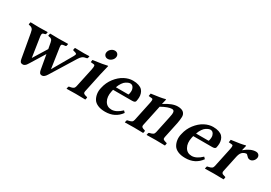

<svg xmlns="http://www.w3.org/2000/svg" viewBox="15 -1371 2996 2124"><g transform="rotate(30 1512.5 -309.5)"><path d="M271 -356.9 310.1 -100.1 418.9 -276.9 404.3 -355Q399.4 -380.4 388.2 -389.9Q377 -399.4 353.5 -401.9Q343.8 -402.8 344.7 -409.2L350.1 -434.1L353.5 -436Q415.5 -434.1 455.1 -434.1L577.6 -436L581.1 -434.1L576.2 -410.2Q574.7 -403.3 565.4 -401.9L547.9 -399.9Q524.9 -397.5 519.5 -388.7Q514.2 -379.9 518.1 -356.9L556.2 -99.1L703.6 -355Q715.8 -379.4 711.2 -385.7Q706.5 -392.1 672.4 -400.9L668.5 -401.9Q660.6 -403.8 662.1 -409.2L667 -433.1L671.9 -436Q739.7 -434.1 783.2 -434.1L851.6 -436L853 -434.1L848.1 -411.1Q846.7 -403.8 835.4 -401.9Q804.2 -397.9 786.1 -384.3Q768.1 -370.6 751 -342.3L560.1 -33.2Q533.2 11.7 504.4 12.2Q483.4 12.2 474.6 0Q465.8 -12.2 461.9 -32.2L428.7 -219.2L315.4 -35.2Q306.2 -20 299.6 -11.5Q293 -2.9 282 4.6Q271 12.2 259.3 12.2Q238.3 12.2 229 1.5Q219.7 -9.3 215.8 -32.2L162.1 -334.5Q158.2 -356.9 153.8 -368.7Q149.4 -380.4 137.5 -389.9Q125.5 -399.4 104.5 -401.9Q93.8 -403.3 94.7 -409.2L100.1 -434.1L103.5 -436Q168 -434.1 209.5 -434.1L316.9 -436L320.3 -434.1L314.9 -410.2Q313.5 -403.8 302.2 -401.9Q279.8 -398.4 274.2 -388.7Q268.6 -378.9 271 -356.9Z M1057.1 -321.3 1005.4 -77.1Q1001 -57.6 1010.5 -48.3Q1020 -39.1 1043 -34.2L1052.7 -32.2Q1060.5 -30.3 1058.6 -22.9L1053.7 0L1051.3 2Q970.7 0 931.6 0L814.5 2L813 0L817.9 -22.9Q819.3 -30.8 826.7 -32.2L838.9 -34.2Q864.3 -38.1 877.7 -47.6Q891.1 -57.1 895 -77.1L947.3 -320.8Q954.6 -358.4 952.1 -370.4Q949.7 -382.3 938.5 -382.8L897.9 -387.2L902.3 -417Q1040.5 -435.5 1080.1 -446.8Q1086.9 -446.8 1086.4 -443.8Q1067.9 -371.1 1057.1 -321.3ZM1002.7 -528.8Q988.8 -546.4 994.1 -571Q999.5 -595.7 1020.8 -613.3Q1042 -630.9 1066.9 -630.9Q1091.8 -630.9 1105.7 -613.3Q1119.6 -595.7 1114.3 -571Q1108.9 -546.4 1087.6 -528.8Q1066.4 -511.2 1041.5 -511.2Q1016.6 -511.2 1002.7 -528.8Z M1277.8 -285.2H1438Q1440.4 -287.1 1442.4 -295.9Q1451.7 -335.4 1444.3 -359.1Q1437 -382.8 1424.6 -392.3Q1412.1 -401.9 1397 -401.9Q1386.7 -401.9 1374 -397.5Q1361.3 -393.1 1343.5 -382.1Q1325.7 -371.1 1308.1 -345.9Q1290.5 -320.8 1277.8 -285.2ZM1483.9 -108.9 1504.4 -87.9Q1435.1 10.3 1307.1 9.8Q1252 9.8 1213.6 -7.1Q1175.3 -23.9 1157.7 -52.7Q1140.1 -81.5 1134.5 -119.1Q1128.9 -156.7 1139.6 -198.2Q1155.3 -271.5 1199.7 -328.9Q1244.1 -386.2 1298.6 -415Q1353 -443.8 1406.7 -443.8Q1449.2 -443.8 1479.7 -433.3Q1510.3 -422.9 1526.4 -406Q1542.5 -389.2 1550 -365.2Q1557.6 -341.3 1557.1 -317.4Q1556.6 -293.5 1550.8 -266.1Q1546.4 -245.1 1507.3 -245.1H1264.6Q1261.7 -231.4 1258.8 -219.2Q1243.2 -145.5 1271.5 -95.7Q1299.8 -45.9 1358.4 -45.9Q1418.5 -45.9 1483.9 -108.9Z M1813.5 -380.9Q1909.2 -443.8 1978 -443.8Q2028.8 -443.8 2052.5 -422.4Q2076.2 -400.9 2075.2 -365.2Q2074.2 -329.6 2065.4 -283.2L2021.5 -76.2Q2017.6 -56.6 2027.1 -48.6Q2036.6 -40.5 2061.5 -34.2L2069.3 -32.2Q2076.7 -30.3 2075.2 -22.9L2070.3 0L2067.9 2Q1988.3 0 1949.2 0L1836.9 2L1835.4 0L1840.3 -22.9Q1841.8 -29.8 1850.1 -32.2L1854.5 -33.2Q1881.8 -39.6 1894.5 -48.1Q1907.2 -56.6 1911.6 -76.2L1957 -290Q1969.2 -340.8 1965.3 -364.5Q1961.4 -388.2 1936 -388.2Q1890.1 -388.2 1804.7 -340.8L1748.5 -76.2Q1744.6 -57.1 1754.2 -48.1Q1763.7 -39.1 1787.6 -33.2L1791 -32.2Q1798.3 -30.3 1797.4 -22.9L1792.5 0L1790 2Q1714.4 0 1675.3 0L1559.1 2L1557.6 0L1562.5 -22.9Q1564 -30.3 1572.3 -32.2L1581.5 -34.2Q1609.4 -40 1621.8 -48.1Q1634.3 -56.2 1638.7 -76.2L1690.4 -320.8Q1693.4 -335.4 1694.8 -345.9Q1696.3 -356.4 1695.8 -362.8Q1695.3 -369.1 1693.4 -372.6Q1691.4 -376 1688.5 -377.4Q1685.5 -378.9 1681.2 -378.9L1640.6 -382.8L1646 -417Q1771.5 -432.6 1820.3 -446.8Q1825.2 -445.8 1826.7 -443.8L1811.5 -380.9Z M2301.8 -285.2H2461.9Q2464.4 -287.1 2466.3 -295.9Q2475.6 -335.4 2468.3 -359.1Q2460.9 -382.8 2448.5 -392.3Q2436 -401.9 2420.9 -401.9Q2410.6 -401.9 2397.9 -397.5Q2385.3 -393.1 2367.4 -382.1Q2349.6 -371.1 2332 -345.9Q2314.5 -320.8 2301.8 -285.2ZM2507.8 -108.9 2528.3 -87.9Q2459 10.3 2331.1 9.8Q2275.9 9.8 2237.5 -7.1Q2199.2 -23.9 2181.6 -52.7Q2164.1 -81.5 2158.4 -119.1Q2152.8 -156.7 2163.6 -198.2Q2179.2 -271.5 2223.6 -328.9Q2268.1 -386.2 2322.5 -415Q2377 -443.8 2430.7 -443.8Q2473.1 -443.8 2503.7 -433.3Q2534.2 -422.9 2550.3 -406Q2566.4 -389.2 2574 -365.2Q2581.5 -341.3 2581.1 -317.4Q2580.6 -293.5 2574.7 -266.1Q2570.3 -245.1 2531.2 -245.1H2288.6Q2285.6 -231.4 2282.7 -219.2Q2267.1 -145.5 2295.4 -95.7Q2323.7 -45.9 2382.3 -45.9Q2442.4 -45.9 2507.8 -108.9Z M2836.4 -380.9Q2911.1 -443.8 2977.5 -443.8Q2994.6 -443.8 3006.6 -435.3Q3018.6 -426.8 3022.7 -414.1Q3026.9 -401.4 3023.9 -388.2Q3018.6 -363.8 3001 -347.4Q2983.4 -331.1 2961.9 -331.1Q2944.8 -331.1 2932.4 -341.1Q2919.9 -351.1 2911.9 -361.1Q2903.8 -371.1 2897 -371.1Q2878.9 -371.1 2857.4 -357.9Q2827.6 -339.8 2816.4 -288.1L2771.5 -77.1Q2768.6 -63.5 2772.9 -54.9Q2777.3 -46.4 2785.6 -42.5Q2793.9 -38.6 2810.5 -34.2L2818.4 -32.2Q2825.7 -30.3 2824.2 -22.9L2819.3 0L2816.9 2Q2737.3 0 2698.2 0L2582 2L2580.6 0L2585.4 -22.9Q2586.9 -30.3 2594.2 -32.2L2604.5 -34.2Q2630.9 -39.1 2644.3 -48.3Q2657.7 -57.6 2661.6 -77.1L2713.4 -320.8Q2718.8 -344.7 2718.8 -357.9Q2718.8 -371.1 2715.1 -374.8Q2711.4 -378.4 2704.1 -378.9L2663.6 -382.8L2668.9 -417Q2794.4 -432.6 2843.3 -446.8Q2848.1 -445.8 2849.6 -443.8L2834.5 -380.9Z"/></g></svg>

Font: Linux Libertine Slanted
Style: Semibold Slanted
Weight: 600
Designer: Philipp H. Poll
Foundry: Philipp H. Poll
Version: Version 5.1.1